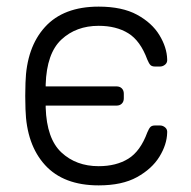

<svg xmlns="http://www.w3.org/2000/svg" viewBox="-20 -550 576 580"><path d="M278 10Q172 10 116 -51.5Q60 -113 57 -220Q57 -230 56.5 -245Q56 -260 56.5 -275Q57 -290 57 -300Q60 -407 116 -468.5Q172 -530 278 -530Q349 -530 394 -505.5Q439 -481 461.5 -444Q484 -407 485 -371Q486 -361 479 -355Q472 -349 463 -349H449Q439 -349 434.5 -353.5Q430 -358 425 -370Q404 -427 367.5 -449.5Q331 -472 278 -472Q210 -472 165.5 -430.5Q121 -389 118 -295V-289H332Q342 -289 348 -283Q354 -277 354 -267V-253Q354 -243 348 -237Q342 -231 332 -231H118V-225Q121 -131 165.5 -89.5Q210 -48 278 -48Q331 -48 367.5 -70.5Q404 -93 425 -150Q430 -162 434.5 -166.5Q439 -171 449 -171H463Q472 -171 479 -165Q486 -159 485 -149Q484 -113 461.5 -76.5Q439 -40 394 -15Q349 10 278 10Z"/></svg>

Font: Rubik Light Light
Style: Regular
Weight: 300
Version: Version 2.101